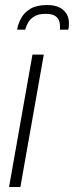

<svg xmlns="http://www.w3.org/2000/svg" viewBox="-20 -743 294 763"><path d="M16 0 109 -526H154L61 0ZM167 -723Q198 -723 217 -713Q236 -703 245 -687Q254 -671 254 -651Q254 -645 253.5 -638.5Q253 -632 251 -625H218Q220 -648 214 -662Q208 -676 195 -682Q182 -688 161 -688Q132 -688 115 -677Q98 -666 90.5 -651Q83 -636 80 -625H48Q52 -649 64.5 -671.5Q77 -694 101.5 -708.5Q126 -723 167 -723Z"/></svg>

Font: Archivo Condensed Thin
Style: Italic
Weight: 250
Width: 3
Italic angle: -10°
Designer: Hector Gatti
Foundry: Omnibus-Type
Version: Version 2.001